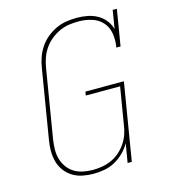

<svg xmlns="http://www.w3.org/2000/svg" viewBox="-111 -832 823 930"><g transform="rotate(-15 300.0 -367.5)"><path d="M244 8Q216 8 189 2.5Q162 -3 139.5 -17Q117 -31 101.5 -52Q86 -73 79 -98.5Q72 -124 72 -152Q72 -180 77 -208L134 -553Q138 -579 147 -604.5Q156 -630 171.5 -653Q187 -676 209 -694Q231 -712 256 -723.5Q281 -735 307.5 -739Q334 -743 360 -743Q387 -743 413 -738Q439 -733 461.5 -720.5Q484 -708 500 -688Q516 -668 523 -643L538 -735H559L529 -554H508Q514 -588 509 -622Q504 -656 483 -680Q462 -704 430 -714Q398 -724 364 -724Q340 -724 315.5 -720.5Q291 -717 268 -706.5Q245 -696 224.5 -679.5Q204 -663 189.5 -642Q175 -621 166.5 -597.5Q158 -574 154 -550L97 -205Q93 -180 92.5 -155Q92 -130 98.5 -107Q105 -84 118.5 -65Q132 -46 152 -33.5Q172 -21 196.5 -16Q221 -11 246 -11Q246 -11 246 -11Q246 -11 246 -11Q269 -11 292.5 -15Q316 -19 338.5 -29Q361 -39 380 -55.5Q399 -72 413 -92.5Q427 -113 435 -135.5Q443 -158 446 -182L477 -368H305L308 -387H501L437 0H416L432 -95Q418 -70 397 -49.5Q376 -29 351 -15.5Q326 -2 298.5 3Q271 8 244 8Z"/></g></svg>

Font: Iosevka Slab ThExObl
Style: Regular
Weight: 100
Width: 7
Italic angle: -9°
Monospace: yes
Designer: Belleve Invis
Foundry: Belleve Invis
Version: Version 11.1.1; ttfautohint (v1.8.3)